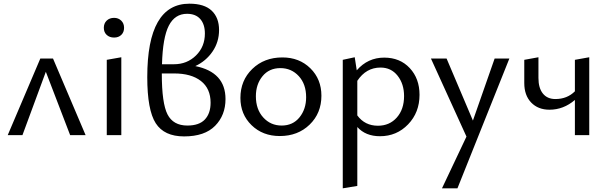

<svg xmlns="http://www.w3.org/2000/svg" viewBox="-20 -734 3296 1043"><path d="M445 0H361L229 -344L102 0H22L199 -416H268Z M600 -530Q575 -530 559.5 -544.5Q544 -559 544 -583Q544 -607 559.5 -622Q575 -637 600 -637Q623 -637 638.5 -622Q654 -607 654 -583Q654 -559 639 -544.5Q624 -530 600 -530ZM560 0V-409L639 -423V0Z M1041 -375Q1205 -342 1205 -196Q1205 -108 1148.5 -50.5Q1092 7 980 7Q872 7 826 -64.5Q780 -136 780 -315Q780 -714 1009 -714Q1090 -714 1130 -676Q1170 -638 1170 -571Q1170 -506 1134.5 -454Q1099 -402 1041 -375ZM996 -659Q930 -659 897 -594.5Q864 -530 860 -385H925Q996 -385 1044.5 -432.5Q1093 -480 1093 -552Q1093 -602 1068 -630.5Q1043 -659 996 -659ZM998 -52Q1062 -52 1093 -85Q1124 -118 1124 -176Q1124 -253 1071.5 -294Q1019 -335 926 -335H859V-334Q859 -173 890 -112.5Q921 -52 998 -52Z M1500 5Q1407 5 1346.5 -54Q1286 -113 1286 -202Q1286 -297 1350.5 -359.5Q1415 -422 1514 -422Q1606 -422 1666 -363Q1726 -304 1726 -214Q1726 -119 1662 -57Q1598 5 1500 5ZM1510 -52Q1571 -52 1607 -96.5Q1643 -141 1643 -206Q1643 -277 1603 -320.5Q1563 -364 1503 -364Q1442 -364 1406 -320Q1370 -276 1370 -211Q1370 -140 1410 -96Q1450 -52 1510 -52Z M2067 -421Q2153 -421 2206 -364Q2259 -307 2259 -219Q2259 -123 2197 -58.5Q2135 6 2044 6Q1966 6 1921 -44V276L1842 289V-409L1907 -423L1918 -352Q1978 -421 2067 -421ZM2033 -51Q2096 -51 2135.5 -95.5Q2175 -140 2175 -212Q2175 -278 2140 -322.5Q2105 -367 2047 -367Q1969 -367 1921 -295V-107Q1962 -51 2033 -51Z M2667 -416H2747L2465 289H2381L2514 8L2321 -416H2406L2549 -79Z M3103 -409 3181 -423V0H3103V-191Q3041 -138 2965 -138Q2903 -138 2865.5 -177Q2828 -216 2828 -283V-409L2905 -423V-310Q2905 -256 2929 -226Q2953 -196 2997 -196Q3061 -196 3103 -238Z"/></svg>

Font: EauTestInfant Medium
Style: Regular
Weight: 500
Designer: Christian Thalmann (Catharsis Fonts)
Version: Version 0.001;PS 000.001;hotconv 1.0.88;makeotf.lib2.5.64775